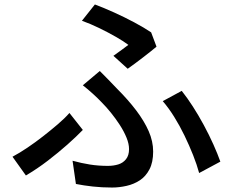

<svg xmlns="http://www.w3.org/2000/svg" viewBox="-20 -803 1040 860"><path d="M488 -553Q507 -566 525.5 -580Q544 -594 555 -602Q534 -618 499 -638Q464 -658 425 -677Q386 -696 347 -710L405 -783Q445 -768 491.5 -747Q538 -726 582 -702.5Q626 -679 657 -658L681 -594Q672 -586 656 -573.5Q640 -561 621.5 -546.5Q603 -532 584.5 -518.5Q566 -505 552 -495ZM305 -83Q345 -72 383 -66Q421 -60 463 -60Q488 -60 509.5 -66.5Q531 -73 544.5 -90Q558 -107 558 -135Q558 -159 546.5 -187Q535 -215 516.5 -243.5Q498 -272 477 -298Q456 -324 436 -344Q419 -362 396.5 -382.5Q374 -403 351 -421L427 -485Q447 -465 466 -445.5Q485 -426 504 -406Q554 -356 590 -308.5Q626 -261 646 -215.5Q666 -170 666 -124Q666 -76 649.5 -44.5Q633 -13 606.5 4.5Q580 22 547 29.5Q514 37 482 37Q437 37 396 32.5Q355 28 320 21ZM872 -28Q862 -65 845 -108Q828 -151 806.5 -195.5Q785 -240 760 -280Q735 -320 709 -350L794 -396Q818 -366 843.5 -326.5Q869 -287 893 -242.5Q917 -198 936 -155.5Q955 -113 967 -79ZM351 -221Q322 -191 282 -155.5Q242 -120 194.5 -83.5Q147 -47 96 -17L36 -101Q68 -118 103.5 -142Q139 -166 173.5 -193Q208 -220 239 -246.5Q270 -273 291 -297Z"/></svg>

Font: Noto Sans KR Medium
Style: Regular
Weight: 500
Designer: Ryoko NISHIZUKA  (kana, bopomofo & ideographs); Paul D. Hunt (Latin, Greek & Cyrillic); Sandoll Communications , Soo-you
Foundry: Adobe
Version: Version 2.004-H2;hotconv 1.0.118;makeotfexe 2.5.65603